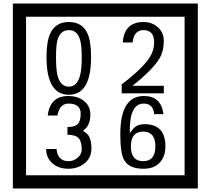

<svg xmlns="http://www.w3.org/2000/svg" viewBox="-20 -980 1195 1090"><path d="M1103 90H53V-960H1103ZM1028 15V-885H128V15ZM497 -656Q497 -442 371 -442Q244 -442 244 -656Q244 -744 265 -789Q294 -855 371 -855Q448 -855 477 -789Q497 -745 497 -656ZM444 -656Q444 -723 435 -752Q420 -809 371 -809Q322 -809 306 -752Q298 -723 298 -656Q298 -587 306 -553Q322 -488 371 -488Q419 -488 435 -554Q444 -587 444 -656ZM910 -450H671V-501Q792 -593 832 -658Q855 -696 855 -739Q855 -809 795 -809Q740 -809 733 -739H677Q685 -855 795 -855Q843 -855 876.5 -825Q910 -795 910 -747Q910 -691 886 -649Q848 -585 732 -493H910ZM499 -136Q499 -84 460.5 -53Q422 -22 369 -22Q314 -22 280 -51Q242 -82 242 -134H301Q307 -65 370 -65Q398 -65 421 -84.5Q444 -104 444 -132Q444 -177 426 -196Q408 -215 363 -215V-259Q405 -259 421.5 -276Q438 -293 438 -334Q438 -392 369 -392Q318 -392 306 -324H251Q264 -435 368 -435Q419 -435 454 -409Q493 -380 493 -330Q493 -265 451 -238Q475 -222 483 -210Q499 -185 499 -136ZM919 -149Q919 -91 886.5 -56.5Q854 -22 795 -22Q711 -22 684 -73Q663 -111 663 -219Q663 -435 797 -435Q895 -435 908 -332H855Q850 -392 796 -392Q713 -392 717 -225Q738 -253 748 -260Q768 -275 801 -275Q919 -275 919 -149ZM862 -149Q862 -233 793 -233Q723 -233 723 -149Q723 -65 793 -65Q862 -65 862 -149Z"/></svg>

Font: Unicode BMP Fallback SIL
Style: Regular
Weight: 400
Foundry: NRSI, SIL International
Version: Version 5.1 Based on Unicode 5.1